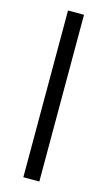

<svg xmlns="http://www.w3.org/2000/svg" viewBox="-115 -771 454 812"><g transform="rotate(15 112.0 -365.0)"><path d="M77 0V-730H147V0Z"/></g></svg>

Font: MuseoModerno SemiBold Light
Style: Regular
Weight: 300
Version: Version 1.001